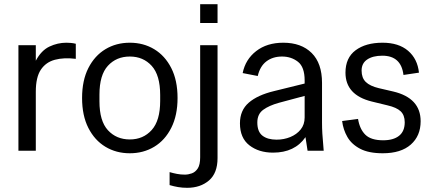

<svg xmlns="http://www.w3.org/2000/svg" viewBox="-20 -720 2066 917"><path d="M68 0V-504H151V-430Q177 -479 216 -497.5Q255 -516 297 -516Q306 -516 318 -515Q330 -514 342 -511V-439Q285 -446 242 -434.5Q199 -423 175 -387Q151 -351 151 -282V0Z M600 12Q535 12 483.5 -19Q432 -50 402 -109Q372 -168 372 -252Q372 -336 402 -395Q432 -454 483.5 -485Q535 -516 600 -516Q665 -516 716.5 -485Q768 -454 798 -395Q828 -336 828 -252Q828 -169 798 -109.5Q768 -50 716.5 -19Q665 12 600 12ZM600 -54Q664 -54 704.5 -99Q745 -144 745 -238V-266Q745 -361 704.5 -405.5Q664 -450 600 -450Q536 -450 495.5 -406Q455 -362 455 -268V-236Q455 -142 495.5 -98Q536 -54 600 -54Z M936 -610V-700H1019V-610ZM874 177Q851 177 830.5 173.5Q810 170 790 164V102Q807 107 825 110.5Q843 114 863 114Q879 114 896 108Q913 102 924.5 84.5Q936 67 936 31V-504H1019V35Q1019 107 978 142Q937 177 874 177Z M1284 9Q1216 9 1171 -26Q1126 -61 1126 -131Q1126 -193 1168 -229.5Q1210 -266 1289 -285L1435 -321V-336Q1435 -400 1403 -425Q1371 -450 1327 -450Q1283 -450 1252.5 -427Q1222 -404 1211 -357L1139 -371Q1152 -436 1203.5 -476Q1255 -516 1333 -516Q1419 -516 1468.5 -467Q1518 -418 1518 -324V-134Q1518 -109 1519.5 -82.5Q1521 -56 1526 0H1449L1439 -65Q1388 9 1284 9ZM1209 -135Q1209 -91 1233.5 -72Q1258 -53 1301 -53Q1336 -53 1366.5 -65.5Q1397 -78 1416 -101.5Q1435 -125 1435 -159V-262L1312 -229Q1265 -216 1237 -195.5Q1209 -175 1209 -135Z M1808 12Q1741 12 1700 -9.5Q1659 -31 1639 -66Q1619 -101 1614 -142L1690 -152Q1698 -103 1725 -76.5Q1752 -50 1810 -50Q1859 -50 1886 -71.5Q1913 -93 1913 -136Q1913 -170 1893.5 -188.5Q1874 -207 1830 -217L1756 -235Q1630 -266 1630 -373Q1630 -444 1678.5 -480Q1727 -516 1807 -516Q1884 -516 1929 -477.5Q1974 -439 1981 -373L1907 -362Q1896 -454 1806 -454Q1761 -454 1734 -436Q1707 -418 1707 -383Q1707 -348 1727 -328.5Q1747 -309 1789 -299L1858 -283Q1989 -252 1989 -141Q1989 -71 1942 -29.5Q1895 12 1808 12Z"/></svg>

Font: Special Gothic
Style: Regular
Weight: 400
Designer: Alistair McCready
Foundry: Monolith
Version: Version 1.010; ttfautohint (v1.8.4.7-5d5b)